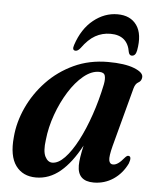

<svg xmlns="http://www.w3.org/2000/svg" viewBox="-49 -672 587 723"><g transform="rotate(5 245.0 -310.5)"><path d="M391 -134.5Q380.5 -94 383.2 -79.5Q386 -65 398.5 -65Q407.5 -65 417.5 -71.8Q427.5 -78.5 442 -96Q449 -103.5 454 -102.5Q467.5 -101 457.5 -74Q439 -35.5 405.8 -13.2Q372.5 9 331.5 9Q270.5 9 270.5 -50.5Q270.5 -76.5 282 -126.5Q246.5 -60 205 -25.5Q163.5 9 113.5 9Q63.5 9 37 -27.2Q10.5 -63.5 17.5 -135.5Q22 -192 47.5 -247.5Q73 -303 116 -348.2Q159 -393.5 217.5 -420.8Q276 -448 346.5 -448Q410 -448 445.5 -434Q481 -420 479.5 -402Q478.5 -387.5 467 -381.5Q455.5 -375.5 450.5 -357.5ZM138.5 -135.5Q132.5 -92 142.8 -72Q153 -52 170 -52Q192.5 -52 216.8 -77.2Q241 -102.5 264 -146.2Q287 -190 306.2 -246Q325.5 -302 338 -363Q342 -384.5 338.2 -396.2Q334.5 -408 316 -408Q287 -408 257.5 -383.8Q228 -359.5 203 -319.5Q178 -279.5 160.8 -231.5Q143.5 -183.5 138.5 -135.5ZM346.5 -554.5Q315.5 -554.5 289.2 -539.8Q263 -525 239 -491.5Q229.5 -479.5 221 -479.5Q206 -479.5 213.5 -501Q234 -563 275.8 -596.5Q317.5 -630 366.5 -630Q415.5 -630 439.2 -596.5Q463 -563 451.5 -500.5Q447.5 -479.5 433 -479.5Q424 -479.5 421 -491.5Q411 -554.5 346.5 -554.5Z"/></g></svg>

Font: Fraunces 144pt Soft SemiBold
Style: Italic
Weight: 600
Italic angle: -16°
Version: Version 1.000;[b76b70a41]